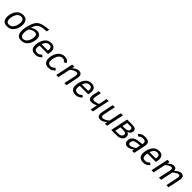

<svg xmlns="http://www.w3.org/2000/svg" viewBox="675 -3005 5282 5282"><g transform="rotate(45 3316.0 -364.0)"><path d="M44.9 -185.1Q44.9 -211.4 50 -244.1Q55.2 -276.9 66.4 -311.8Q77.6 -346.7 95.5 -380.9Q113.3 -415 139.2 -443.8Q155.3 -462.4 174.6 -477.5Q193.8 -492.7 217 -503.7Q240.2 -514.6 267.1 -520.8Q293.9 -526.9 325.2 -526.9Q412.6 -526.9 460.7 -477.5Q508.8 -428.2 508.8 -328.1Q508.8 -297.9 503.2 -262Q497.6 -226.1 485.1 -189.5Q472.7 -152.8 452.9 -117.9Q433.1 -83 404.8 -55.2Q373 -23.4 330.8 -4.2Q288.6 15.1 232.9 15.1Q181.6 15.1 145.8 2.2Q109.9 -10.7 87.6 -35.9Q65.4 -61 55.2 -98.4Q44.9 -135.7 44.9 -185.1ZM129.9 -180.2Q129.9 -148.4 135.7 -125.2Q141.6 -102.1 154.5 -87.2Q167.5 -72.3 188 -65.2Q208.5 -58.1 237.8 -58.1Q272.9 -58.1 301 -72.5Q329.1 -86.9 351.1 -111.8Q368.2 -131.3 381.8 -157.2Q395.5 -183.1 404.8 -211.9Q414.1 -240.7 418.9 -270.8Q423.8 -300.8 423.8 -328.1Q423.8 -393.1 397.7 -423.6Q371.6 -454.1 316.9 -454.1Q277.3 -454.1 246.6 -435.8Q215.8 -417.5 193.8 -388.2Q178.7 -368.2 167 -342.8Q155.3 -317.4 147 -290Q138.7 -262.7 134.3 -234.4Q129.9 -206.1 129.9 -180.2Z M723.1 -420.9Q743.7 -437.5 765.9 -450.4Q788.1 -463.4 810.5 -471.7Q833 -480 854.5 -484.4Q876 -488.8 896 -488.8Q940.4 -488.8 971.7 -477.3Q1002.9 -465.8 1022.2 -444.1Q1041.5 -422.4 1050.3 -390.9Q1059.1 -359.4 1059.1 -318.8Q1059.1 -300.3 1054.9 -274.7Q1050.8 -249 1043.7 -221.7Q1036.6 -194.3 1026.9 -168Q1017.1 -141.6 1005.4 -121.1Q968.3 -55.7 910.9 -20.3Q853.5 15.1 779.3 15.1Q685.5 15.1 642.3 -39.3Q599.1 -93.8 599.1 -204.1Q599.1 -227.5 602.3 -255.1Q605.5 -282.7 611.3 -312.7Q617.2 -342.8 625.5 -374.8Q633.8 -406.7 644 -439.9Q662.1 -498.5 683.1 -541.7Q704.1 -585 731.4 -616.5Q758.8 -647.9 794.2 -668.9Q829.6 -689.9 876.2 -704.3Q922.9 -718.8 982.4 -727.5Q1042 -736.3 1118.2 -743.2L1101.1 -663.1Q1046.4 -659.2 1001 -654.3Q955.6 -649.4 918.2 -640.1Q880.9 -630.9 851.1 -615Q821.3 -599.1 797.6 -573.5Q773.9 -547.9 755.6 -510.5Q737.3 -473.1 723.1 -420.9ZM706.1 -339.8Q702.1 -327.1 698.2 -308.8Q694.3 -290.5 691.2 -270Q688 -249.5 686 -228.3Q684.1 -207 684.1 -189Q684.1 -122.1 710 -88.1Q735.8 -54.2 784.2 -54.2Q828.1 -54.2 864.5 -78.9Q900.9 -103.5 924.3 -145Q935.1 -163.6 943.8 -185.5Q952.6 -207.5 958.7 -230.2Q964.8 -252.9 968 -275.4Q971.2 -297.9 971.2 -317.9Q971.2 -371.1 950 -395Q928.7 -418.9 880.4 -418.9Q844.2 -418.9 812.7 -406.5Q781.2 -394 757.3 -379.4Q729.5 -361.8 706.1 -339.8Z M1236.3 -246.1Q1231.4 -223.1 1228.8 -203.1Q1226.1 -183.1 1226.1 -165Q1226.1 -134.3 1232.7 -113.8Q1239.3 -93.3 1253.2 -80.8Q1267.1 -68.4 1288.3 -63.2Q1309.6 -58.1 1339.4 -58.1Q1372.6 -58.1 1404.8 -75.2Q1437 -92.3 1467.3 -124L1519 -76.2Q1481 -32.7 1435.3 -8.8Q1389.6 15.1 1329.1 15.1Q1236.8 15.1 1188.5 -29.3Q1140.1 -73.7 1140.1 -166Q1140.1 -195.8 1145 -229Q1149.9 -262.2 1159.7 -295.7Q1169.4 -329.1 1183.6 -360.8Q1197.8 -392.6 1216.3 -419.9Q1249 -469.2 1298.3 -498Q1347.7 -526.9 1420.4 -526.9Q1460.4 -526.9 1490.7 -515.4Q1521 -503.9 1541.3 -483.2Q1561.5 -462.4 1571.8 -432.9Q1582 -403.3 1582 -367.2Q1582 -362.3 1581.3 -353Q1580.6 -343.8 1579.6 -333Q1578.6 -322.3 1577.1 -311.5Q1575.7 -300.8 1574.2 -293L1564 -246.1ZM1496.1 -312Q1502 -340.3 1502 -365.2Q1502 -409.7 1480 -433.3Q1458 -457 1409.2 -457Q1374.5 -457 1347.9 -445.3Q1321.3 -433.6 1300.3 -408.2Q1272.5 -373.5 1251 -312Z M2035.2 -79.1Q2019 -58.6 1999.5 -41.5Q1980 -24.4 1956.1 -11.7Q1932.1 1 1903.8 8.1Q1875.5 15.1 1841.3 15.1Q1792.5 15.1 1757.8 2Q1723.1 -11.2 1700.9 -35.9Q1678.7 -60.5 1668.5 -95.5Q1658.2 -130.4 1658.2 -173.8Q1658.2 -207 1664.8 -246.1Q1671.4 -285.2 1685.5 -324.2Q1699.7 -363.3 1721.9 -399.9Q1744.1 -436.5 1775.4 -464.8Q1806.6 -493.2 1847.4 -510Q1888.2 -526.9 1939.5 -526.9Q2000.5 -526.9 2043 -503.7Q2085.4 -480.5 2104.5 -433.1L2030.3 -393.1Q2018.1 -423.3 1994.6 -438.7Q1971.2 -454.1 1931.2 -454.1Q1899.4 -454.1 1873 -441.2Q1846.7 -428.2 1825.9 -406.5Q1805.2 -384.8 1789.8 -356.2Q1774.4 -327.6 1764.2 -296.1Q1753.9 -264.6 1749 -231.9Q1744.1 -199.2 1744.1 -169.9Q1744.1 -145 1749.5 -124.3Q1754.9 -103.5 1767.3 -88.9Q1779.8 -74.2 1799.8 -66.2Q1819.8 -58.1 1849.1 -58.1Q1869.1 -58.1 1886.2 -62.7Q1903.3 -67.4 1918.9 -75.9Q1934.6 -84.5 1949 -97.2Q1963.4 -109.9 1978 -126Z M2450.2 0 2514.6 -301.8Q2520.5 -329.6 2523.9 -353Q2527.3 -376.5 2527.3 -399.9Q2527.3 -422.9 2514.9 -436.5Q2502.4 -450.2 2475.6 -450.2Q2437 -450.2 2390.1 -426.8Q2343.3 -403.3 2294.4 -361.8L2217.3 0H2134.3L2242.2 -512.2H2325.2L2309.6 -436Q2331.1 -455.6 2353.8 -472.4Q2376.5 -489.3 2399.7 -501.2Q2422.9 -513.2 2446.8 -520Q2470.7 -526.9 2494.6 -526.9Q2527.3 -526.9 2549.6 -518.1Q2571.8 -509.3 2585.4 -493.7Q2599.1 -478 2605.2 -456.5Q2611.3 -435.1 2611.3 -410.2Q2611.3 -392.1 2607.2 -364.7Q2603 -337.4 2595.2 -301.8L2532.2 0Z M2803.7 -246.1Q2798.8 -223.1 2796.1 -203.1Q2793.5 -183.1 2793.5 -165Q2793.5 -134.3 2800 -113.8Q2806.6 -93.3 2820.6 -80.8Q2834.5 -68.4 2855.7 -63.2Q2877 -58.1 2906.7 -58.1Q2939.9 -58.1 2972.2 -75.2Q3004.4 -92.3 3034.7 -124L3086.4 -76.2Q3048.3 -32.7 3002.7 -8.8Q2957 15.1 2896.5 15.1Q2804.2 15.1 2755.9 -29.3Q2707.5 -73.7 2707.5 -166Q2707.5 -195.8 2712.4 -229Q2717.3 -262.2 2727.1 -295.7Q2736.8 -329.1 2751 -360.8Q2765.1 -392.6 2783.7 -419.9Q2816.4 -469.2 2865.7 -498Q2915 -526.9 2987.8 -526.9Q3027.8 -526.9 3058.1 -515.4Q3088.4 -503.9 3108.6 -483.2Q3128.9 -462.4 3139.2 -432.9Q3149.4 -403.3 3149.4 -367.2Q3149.4 -362.3 3148.7 -353Q3147.9 -343.8 3147 -333Q3146 -322.3 3144.5 -311.5Q3143.1 -300.8 3141.6 -293L3131.3 -246.1ZM3063.5 -312Q3069.3 -340.3 3069.3 -365.2Q3069.3 -409.7 3047.4 -433.3Q3025.4 -457 2976.6 -457Q2941.9 -457 2915.3 -445.3Q2888.7 -433.6 2867.7 -408.2Q2839.8 -373.5 2818.4 -312Z M3275.9 -512.2H3356.4L3329.6 -380.9Q3322.8 -350.6 3319.6 -325.7Q3316.4 -300.8 3316.4 -284.2Q3316.4 -254.9 3331.1 -242.9Q3345.7 -231 3377.4 -231Q3392.1 -231 3411.1 -234.1Q3430.2 -237.3 3450.9 -242.4Q3471.7 -247.6 3492.4 -254.2Q3513.2 -260.7 3530.8 -268.1L3581.5 -512.2H3661.6L3553.7 0H3473.6L3514.6 -195.8Q3491.2 -187 3468.3 -179Q3445.3 -170.9 3424.1 -164.8Q3402.8 -158.7 3383.5 -155.3Q3364.3 -151.9 3348.6 -151.9Q3291 -151.9 3261.2 -181.9Q3231.4 -211.9 3231.4 -272.9Q3231.4 -293.5 3234.9 -314.7Q3238.3 -335.9 3243.7 -359.9Z M3901.4 -512.2 3838.4 -210Q3832.5 -182.1 3828.6 -159.4Q3824.7 -136.7 3824.7 -116.2Q3824.7 -86.9 3836.9 -74.5Q3849.1 -62 3875.5 -62Q3914.6 -62 3961.7 -85.2Q4008.8 -108.4 4057.6 -149.9L4134.3 -512.2H4217.3L4109.4 0H4026.4L4042.5 -76.2Q4020.5 -56.2 3998 -39.3Q3975.6 -22.5 3952.1 -10.5Q3928.7 1.5 3905 8.3Q3881.3 15.1 3857.4 15.1Q3824.7 15.1 3802.5 6.3Q3780.3 -2.4 3766.4 -18.3Q3752.4 -34.2 3746.3 -55.7Q3740.2 -77.1 3740.2 -102.1Q3740.2 -120.1 3744.6 -147.5Q3749 -174.8 3756.3 -210L3819.3 -512.2Z M4624.5 -271Q4663.1 -261.2 4683.3 -236.8Q4703.6 -212.4 4703.6 -166Q4703.6 -131.8 4690.2 -101.8Q4676.8 -71.8 4649.2 -49.1Q4621.6 -26.4 4580.3 -13.2Q4539.1 0 4483.4 0H4272.5L4380.4 -512.2H4568.8Q4612.3 -512.2 4643.3 -507.1Q4674.3 -502 4694.1 -489.5Q4713.9 -477.1 4723.1 -456.5Q4732.4 -436 4732.4 -405.8Q4732.4 -362.3 4705.8 -327.6Q4679.2 -293 4624.5 -271ZM4503.4 -294.9Q4570.8 -294.9 4607.7 -321Q4644.5 -347.2 4644.5 -393.1Q4644.5 -410.2 4638.2 -420.7Q4631.8 -431.2 4620.8 -437Q4609.9 -442.9 4594.2 -444.8Q4578.6 -446.8 4560.5 -446.8H4448.7L4415.5 -294.9ZM4478.5 -64.9Q4487.3 -64.9 4501 -66.2Q4514.6 -67.4 4530 -70.8Q4545.4 -74.2 4561.3 -81.3Q4577.1 -88.4 4589.8 -99.6Q4602.5 -110.8 4610.6 -127.7Q4618.7 -144.5 4618.7 -168Q4618.7 -186 4612.1 -198.2Q4605.5 -210.4 4591.6 -217.3Q4577.6 -224.1 4556.4 -227.1Q4535.2 -230 4505.4 -230H4401.4L4367.7 -64.9Z M5083.5 0 5096.7 -64Q5074.2 -46.9 5052 -32.5Q5029.8 -18.1 5007.3 -7.6Q4984.9 2.9 4961.9 9Q4939 15.1 4914.6 15.1Q4855 15.1 4824.2 -18.1Q4793.5 -51.3 4793.5 -113.8Q4793.5 -159.2 4811.3 -194.8Q4829.1 -230.5 4860.4 -256.1Q4891.6 -281.7 4934.3 -296.9Q4977.1 -312 5026.4 -315.9L5152.3 -327.1L5157.7 -352.1Q5160.6 -369.6 5160.6 -383.8Q5160.6 -403.8 5153.8 -417.2Q5147 -430.7 5134.3 -439Q5121.6 -447.3 5104 -450.7Q5086.4 -454.1 5064.5 -454.1Q5017.6 -454.1 4982.9 -438.5Q4948.2 -422.9 4927.7 -397L4869.6 -439Q4900.4 -479.5 4948.5 -503.2Q4996.6 -526.9 5065.4 -526.9Q5159.7 -526.9 5202.1 -496.3Q5244.6 -465.8 5244.6 -400.9Q5244.6 -387.2 5241.2 -363.5Q5237.8 -339.8 5232.4 -314L5165.5 0ZM5138.7 -259.8 5055.7 -252Q5024.9 -249.5 4993.9 -242.7Q4962.9 -235.8 4937.7 -221.2Q4912.6 -206.5 4897 -181.6Q4881.3 -156.7 4881.3 -118.2Q4881.3 -87.9 4898.4 -74Q4915.5 -60.1 4943.4 -60.1Q4966.3 -60.1 4988.3 -66.9Q5010.3 -73.7 5031.5 -84.5Q5052.7 -95.2 5072.8 -108.4Q5092.8 -121.6 5111.3 -134.8Z M5435.5 -246.1Q5430.7 -223.1 5428 -203.1Q5425.3 -183.1 5425.3 -165Q5425.3 -134.3 5431.9 -113.8Q5438.5 -93.3 5452.4 -80.8Q5466.3 -68.4 5487.5 -63.2Q5508.8 -58.1 5538.6 -58.1Q5571.8 -58.1 5604 -75.2Q5636.2 -92.3 5666.5 -124L5718.3 -76.2Q5680.2 -32.7 5634.5 -8.8Q5588.9 15.1 5528.3 15.1Q5436 15.1 5387.7 -29.3Q5339.4 -73.7 5339.4 -166Q5339.4 -195.8 5344.2 -229Q5349.1 -262.2 5358.9 -295.7Q5368.7 -329.1 5382.8 -360.8Q5397 -392.6 5415.5 -419.9Q5448.2 -469.2 5497.6 -498Q5546.9 -526.9 5619.6 -526.9Q5659.7 -526.9 5689.9 -515.4Q5720.2 -503.9 5740.5 -483.2Q5760.7 -462.4 5771 -432.9Q5781.2 -403.3 5781.2 -367.2Q5781.2 -362.3 5780.5 -353Q5779.8 -343.8 5778.8 -333Q5777.8 -322.3 5776.4 -311.5Q5774.9 -300.8 5773.4 -293L5763.2 -246.1ZM5695.3 -312Q5701.2 -340.3 5701.2 -365.2Q5701.2 -409.7 5679.2 -433.3Q5657.2 -457 5608.4 -457Q5573.7 -457 5547.1 -445.3Q5520.5 -433.6 5499.5 -408.2Q5471.7 -373.5 5450.2 -312Z M6419.4 0 6483.4 -301.8Q6490.2 -334 6494.4 -357.4Q6498.5 -380.9 6498.5 -397.9Q6498.5 -423.8 6487.5 -437Q6476.6 -450.2 6452.6 -450.2Q6432.6 -450.2 6411.6 -442.1Q6390.6 -434.1 6369.6 -421.4Q6348.6 -408.7 6328.1 -392.8Q6307.6 -377 6289.6 -361.8L6212.4 0H6129.4L6193.4 -301.8Q6200.2 -334.5 6204.3 -358.4Q6208.5 -382.3 6208.5 -398.9Q6208.5 -425.3 6196.8 -437.7Q6185.1 -450.2 6159.7 -450.2Q6141.1 -450.2 6120.4 -441.7Q6099.6 -433.1 6078.6 -420.2Q6057.6 -407.2 6037.4 -391.6Q6017.1 -376 6000.5 -361.8L5923.3 0H5840.3L5948.2 -512.2H6031.2L6015.6 -436Q6035.2 -455.6 6056.9 -472.4Q6078.6 -489.3 6100.1 -501.2Q6121.6 -513.2 6142.3 -520Q6163.1 -526.9 6180.7 -526.9Q6211.9 -526.9 6233.6 -519.5Q6255.4 -512.2 6268.6 -499Q6281.7 -485.8 6287.6 -467.3Q6293.5 -448.7 6293.5 -426.8Q6341.8 -473.6 6387 -500.2Q6432.1 -526.9 6471.7 -526.9Q6504.4 -526.9 6525.9 -518.3Q6547.4 -509.8 6560.1 -494.9Q6572.8 -480 6577.6 -460Q6582.5 -439.9 6582.5 -417Q6582.5 -379.9 6571.3 -331.1L6501.5 0Z"/></g></svg>

Font: Lorenzo Sans
Style: Italic
Weight: 400
Italic angle: -12°
Foundry: Intel Corporation
Version: Version 1.00; ttfautohint (v1.5)